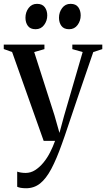

<svg xmlns="http://www.w3.org/2000/svg" viewBox="-29 -750 564 1022"><path d="M110 252Q93.5 252 81.2 249.8Q69 247.5 62.5 244V163.5Q70 166.5 82.5 168.5Q95 170.5 107.5 170.5Q134.5 170.5 158 155.5Q181.5 140.5 201.8 116Q222 91.5 237.5 61.2Q253 31 264 0H203.5L35.5 -473L-9 -489V-512.5H207.5V-488.5L153 -473L261 -136L287.5 -42.5L312 -133L411 -473L356 -488.5V-512.5H515.5V-488.5L467.5 -473Q446 -409.5 423.5 -344.8Q401 -280 380.8 -220Q360.5 -160 343.8 -110.2Q327 -60.5 315.8 -27.2Q304.5 6 300.5 16Q272 96.5 244.2 148.8Q216.5 201 184.5 226.5Q152.5 252 110 252ZM160 -594.5Q132.5 -594.5 119.5 -612Q106.5 -629.5 106.5 -655.5Q106.5 -685 123.2 -707.2Q140 -729.5 167.5 -729.5H168.5Q196 -729.5 209.2 -711.8Q222.5 -694 222.5 -668Q222.5 -639.5 205.8 -617Q189 -594.5 161 -594.5ZM338.5 -594.5Q311 -594.5 298 -612Q285 -629.5 285 -655.5Q285 -685 301.8 -707.2Q318.5 -729.5 346 -729.5H347Q374.5 -729.5 387.5 -711.8Q400.5 -694 400.5 -668Q400.5 -639.5 384 -617Q367.5 -594.5 339.5 -594.5Z"/></svg>

Font: Merriweather 120pt Medium
Style: Regular
Weight: 500
Version: Version 2.100